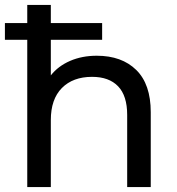

<svg xmlns="http://www.w3.org/2000/svg" viewBox="-20 -762 721 782"><path d="M0 -668H91V-742H187V-668H396V-600H187V-455Q217 -493 265.5 -514Q314 -535 374 -535Q476 -535 535 -477Q594 -419 594 -305V0H498V-294Q498 -372 461 -410.5Q424 -449 355 -449Q277 -449 232 -403.5Q187 -358 187 -273V0H91V-600H0Z"/></svg>

Font: CMG Sans Medium
Style: Regular
Weight: 500
Designer: Julieta Ulanovsky
Foundry: Julieta Ulanovsky
Version: Version 7.200